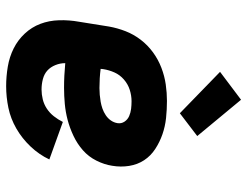

<svg xmlns="http://www.w3.org/2000/svg" viewBox="-112 -704 823 640"><g transform="rotate(90 300.0 -383.5)"><path d="M267 8Q234 8 201.5 2.5Q169 -3 141 -17Q113 -31 91.5 -54Q70 -77 59 -106Q48 -135 47 -168.5Q46 -202 52 -235L68 -335Q73 -363 83.5 -390Q94 -417 112 -440.5Q130 -464 154 -481.5Q178 -499 205.5 -509.5Q233 -520 261 -524Q289 -528 316 -528Q345 -528 373 -525Q401 -522 427 -513Q453 -504 476 -489Q499 -474 513.5 -452Q528 -430 532.5 -402Q537 -374 532 -345Q528 -319 515 -293Q502 -267 480.5 -248Q459 -229 432.5 -216.5Q406 -204 379.5 -197Q353 -190 326 -187.5Q299 -185 272 -185Q252 -185 231.5 -186Q211 -187 190 -189Q190 -172 196.5 -156Q203 -140 214.5 -129.5Q226 -119 243 -114.5Q260 -110 278 -110Q294 -110 310.5 -114Q327 -118 341.5 -127.5Q356 -137 367 -151Q378 -165 386 -181L511 -136Q495 -102 468 -73.5Q441 -45 408 -26Q375 -7 339 0.5Q303 8 267 8ZM273 -303Q284 -303 295.5 -304Q307 -305 318.5 -307Q330 -309 341.5 -313Q353 -317 363.5 -324Q374 -331 381 -341Q388 -351 390 -363Q392 -376 385 -386.5Q378 -397 366.5 -402Q355 -407 342.5 -408.5Q330 -410 317 -410Q298 -410 279 -404Q260 -398 244.5 -384.5Q229 -371 221 -353Q213 -335 210 -316L209 -307Q224 -305 240.5 -304Q257 -303 273 -303ZM357 -571 219 -705 312 -775 433 -629Z"/></g></svg>

Font: Iosevka Heavy Extended
Style: Italic
Weight: 900
Width: 7
Italic angle: -9°
Monospace: yes
Designer: Belleve Invis
Foundry: Belleve Invis
Version: Version 32.5.0; ttfautohint (v1.8.4)